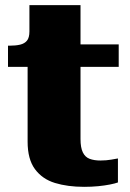

<svg xmlns="http://www.w3.org/2000/svg" viewBox="-20 -713 505 744"><path d="M11 -454V-536H18Q41 -536 58 -540Q75 -544 84.5 -555.5Q94 -567 94 -591L211 -541H440V-454ZM292 -174Q292 -141 301 -122.5Q310 -104 327.5 -97.5Q345 -91 369 -91Q392 -91 411.5 -94.5Q431 -98 437 -99V-6Q426 -2 406 2Q386 6 360.5 8.5Q335 11 306 11Q242 11 193 -4Q144 -19 115.5 -57.5Q87 -96 87 -164V-522L94 -530V-693H292Z"/></svg>

Font: Roboto Serif ExtraBold
Style: Regular
Weight: 800
Designer: Greg Gazdowicz
Foundry: Commercial Type
Version: Version 1.008